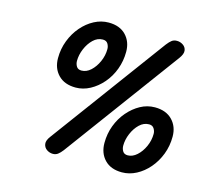

<svg xmlns="http://www.w3.org/2000/svg" viewBox="-108 -910 1196 1049"><g transform="rotate(15 490.5 -386.0)"><path d="M273 0Q254 0 238 -11Q222 -22 219 -41.5Q216 -61 236 -87L715 -737Q729 -755 740.5 -763.5Q752 -772 769 -772Q788 -772 804 -761Q820 -750 822.5 -731Q825 -712 805 -685L326 -35Q313 -18 301 -9Q289 0 273 0ZM299 -382Q236 -382 200.5 -418.5Q165 -455 165 -513Q165 -565 183 -612Q201 -659 232 -695Q263 -731 302 -751.5Q341 -772 383 -772Q446 -772 481 -735.5Q516 -699 516 -642Q516 -590 498.5 -543Q481 -496 450 -460Q419 -424 380 -403Q341 -382 299 -382ZM306 -480Q334 -480 358 -502Q382 -524 397.5 -558.5Q413 -593 413 -630Q413 -646 404.5 -660Q396 -674 376 -674Q346 -674 322 -651Q298 -628 283.5 -593.5Q269 -559 269 -525Q269 -508 277.5 -494Q286 -480 306 -480ZM663 0Q600 0 565 -36.5Q530 -73 530 -131Q530 -183 547.5 -229.5Q565 -276 596 -312Q627 -348 665.5 -369Q704 -390 747 -390Q810 -390 845.5 -353.5Q881 -317 881 -260Q881 -207 863 -160Q845 -113 814 -77Q783 -41 744 -20.5Q705 0 663 0ZM670 -98Q697 -98 721.5 -120Q746 -142 761.5 -176.5Q777 -211 777 -248Q777 -264 768 -278Q759 -292 740 -292Q710 -292 686 -269Q662 -246 647.5 -211.5Q633 -177 633 -143Q633 -126 641.5 -112Q650 -98 670 -98Z"/></g></svg>

Font: Edu TAS Beginner SemiBold
Style: Regular
Weight: 600
Version: Version 1.003